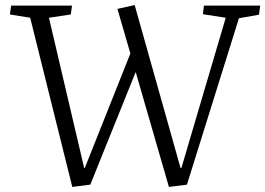

<svg xmlns="http://www.w3.org/2000/svg" viewBox="-20 -727 1046 757"><path d="M692 -64H695L870 -657L780 -671L784 -705H1006L1001 -669L922 -655L717 1L646 10L515 -443L336 1L265 10L99 -657L19 -670L24 -705H264L259 -670L173 -657L312 -64H314L494 -516L443 -692L511 -707Z"/></svg>

Font: Literata 24pt Light
Style: Italic
Weight: 300
Italic angle: -2°
Designer: Latin by Veronika Burian and Jose Scaglione. Greek by Irene Vlachou. Cyrillic by Vera Evstafieva
Foundry: TypeTogether
Version: Version 3.103;gftools[0.9.29]